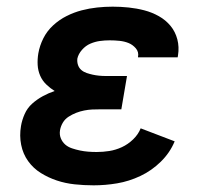

<svg xmlns="http://www.w3.org/2000/svg" viewBox="-20 -548 640 576"><path d="M261 8Q232 8 204 5Q176 2 150.5 -6.5Q125 -15 102.5 -29Q80 -43 64.5 -64.5Q49 -86 43.5 -113.5Q38 -141 43 -170Q46 -188 54 -206Q62 -224 76.5 -237Q91 -250 108.5 -259.5Q126 -269 144 -275Q131 -283 119 -294.5Q107 -306 100.5 -321Q94 -336 93 -353Q92 -370 95 -388Q99 -411 110 -433Q121 -455 139.5 -472Q158 -489 180 -500Q202 -511 225 -517Q248 -523 271.5 -525.5Q295 -528 318 -528Q342 -528 366 -525.5Q390 -523 413 -517Q436 -511 456.5 -499.5Q477 -488 491.5 -470.5Q506 -453 512 -430Q518 -407 514 -382L513 -376H394V-377Q397 -392 387.5 -403Q378 -414 365.5 -419Q353 -424 338.5 -425.5Q324 -427 309 -427Q294 -427 279.5 -425Q265 -423 251 -417Q237 -411 226 -398.5Q215 -386 212 -372Q211 -362 214 -353Q217 -344 224 -338Q231 -332 240 -329Q249 -326 258 -324Q267 -322 277 -321Q287 -320 297 -320H361L344 -220H280Q268 -220 256.5 -219.5Q245 -219 232.5 -216.5Q220 -214 208.5 -209.5Q197 -205 186 -198Q175 -191 168.5 -180Q162 -169 160 -157Q158 -144 162.5 -133Q167 -122 175.5 -114.5Q184 -107 196 -103Q208 -99 220 -96.5Q232 -94 244.5 -93Q257 -92 270 -92Q289 -92 308 -95Q327 -98 345.5 -106.5Q364 -115 379.5 -130Q395 -145 402 -163L504 -124Q490 -90 462.5 -63Q435 -36 401 -20Q367 -4 331.5 2Q296 8 261 8Z"/></svg>

Font: Iosevka HT Extended
Style: Bold Italic
Weight: 700
Width: 7
Italic angle: -9°
Monospace: yes
Designer: Belleve Invis
Foundry: Belleve Invis
Version: Version 32.3.0; ttfautohint (v1.8.4)